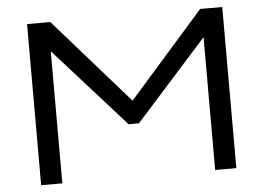

<svg xmlns="http://www.w3.org/2000/svg" viewBox="-50 -766 1140 831"><g transform="rotate(-5 520.0 -350.0)"><path d="M96 0V-700H197L522 -330L848 -700H944V0H852V-577L541 -230H496L188 -574V0Z"/></g></svg>

Font: Georama Extended
Style: Regular
Weight: 400
Width: 7
Designer: Jean-Baptiste Levee
Foundry: Production Type
Version: Version 1.000